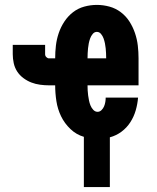

<svg xmlns="http://www.w3.org/2000/svg" viewBox="-20 -558 640 783"><path d="M322 205V0Q291 -9 267 -32Q243 -55 229 -84Q215 -113 210 -145.5Q205 -178 205 -210H180Q162 -210 143.5 -212.5Q125 -215 108 -221.5Q91 -228 75.5 -239.5Q60 -251 50 -266.5Q40 -282 36 -300.5Q32 -319 32 -337V-375H164V-337Q164 -330 169 -325Q174 -320 180 -320H205Q205 -346 208 -372Q211 -398 219.5 -423Q228 -448 242.5 -470Q257 -492 277.5 -508Q298 -524 323.5 -531Q349 -538 375 -538Q401 -538 426.5 -531Q452 -524 473 -508Q494 -492 508 -470Q522 -448 530.5 -423Q539 -398 542 -372Q545 -346 545 -320V-210H337Q337 -200 337.5 -189.5Q338 -179 339.5 -168.5Q341 -158 343 -148Q345 -138 349 -128Q353 -118 360.5 -110Q368 -102 378 -102Q387 -102 394 -109Q401 -116 404.5 -124.5Q408 -133 409.5 -142Q411 -151 411 -160H543Q541 -134 533.5 -108Q526 -82 511.5 -59.5Q497 -37 475.5 -21Q454 -5 428 2V205ZM337 -320H413Q413 -330 412.5 -340.5Q412 -351 411 -361Q410 -371 408 -381Q406 -391 402.5 -401Q399 -411 392 -419.5Q385 -428 375 -428Q365 -428 358 -419.5Q351 -411 347.5 -401Q344 -391 342 -381Q340 -371 339 -361Q338 -351 337.5 -340.5Q337 -330 337 -320Z"/></svg>

Font: Iosevka Slab XBdEx
Style: Regular
Weight: 800
Width: 7
Monospace: yes
Designer: Belleve Invis
Foundry: Belleve Invis
Version: Version 11.1.0; ttfautohint (v1.8.3)